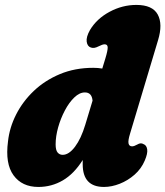

<svg xmlns="http://www.w3.org/2000/svg" viewBox="-20 -747 672 780"><path d="M622 -583.5 508.5 -204.5Q499.5 -175.5 502.2 -164Q505 -152.5 516.5 -152.5Q525 -152.5 538 -160Q552 -168.5 563 -161.5Q575.5 -157 578 -140.2Q580.5 -123.5 568 -94.5Q554 -61.5 526.8 -37.5Q499.5 -13.5 466.5 -0.5Q433.5 12.5 402.5 12.5Q316 12.5 316 -79.5Q316 -88.5 316 -97Q281 -41 235.2 -14.2Q189.5 12.5 136 12.5Q69.5 12.5 35 -34.8Q0.5 -82 12.5 -172.5Q18.5 -228.5 45.5 -281.8Q72.5 -335 117.5 -377.8Q162.5 -420.5 223.5 -446Q284.5 -471.5 359 -471.5Q378 -471.5 395.5 -468.5L408 -509.5Q418 -542.5 417.5 -554.8Q417 -567 405 -567Q396.5 -567 380 -558.5Q362 -549 349 -554Q335 -558.5 332.2 -577.5Q329.5 -596.5 345.5 -625Q373 -671 425 -699Q477 -727 534 -727Q599.5 -727 620.8 -688Q642 -649 622 -583.5ZM206 -160.5Q206 -137 214 -127.5Q222 -118 234.5 -118Q260 -118 284.8 -151Q309.5 -184 326.5 -240.5L356 -338Q353 -371.5 325 -371.5Q303 -371.5 281.8 -351Q260.5 -330.5 243.5 -298.2Q226.5 -266 216.2 -229.5Q206 -193 206 -160.5Z"/></svg>

Font: Fraunces 72pt S100 Black
Style: Italic
Weight: 900
Italic angle: -16°
Version: Version 1.000; ttfautohint (v1.8.3)